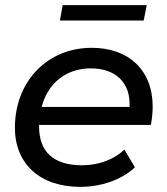

<svg xmlns="http://www.w3.org/2000/svg" viewBox="-20 -721 651 747"><path d="M551 -701H224L213 -641H539ZM567 -235C571 -257 574 -281 574 -306C574 -449 480 -535 337 -535C164 -535 38 -404 38 -224C38 -84 135 6 292 6C373 6 453 -21 505 -70L464 -139C426 -102 366 -78 300 -78C186 -78 132 -132 132 -229V-235ZM333 -455C427 -455 489 -402 484 -305H142C166 -397 237 -455 333 -455Z"/></svg>

Font: AWKNG-Font Medium
Style: Italic
Weight: 500
Italic angle: -11.3°
Designer: Awakening Church
Foundry: Awakening Church
Version: Version 1.700;PS 001.700;hotconv 1.0.88;makeotf.lib2.5.64775